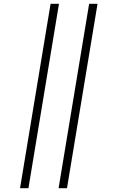

<svg xmlns="http://www.w3.org/2000/svg" viewBox="-20 -843 616 1006"><path d="M287 143H331L491 -823H447ZM85 143H129L289 -823H245Z"/></svg>

Font: Iosevka Sparkle Extralight
Style: Italic
Weight: 200
Italic angle: -9°
Designer: Belleve Invis
Foundry: Belleve Invis
Version: Version 4.5.0; ttfautohint (v1.8.3)